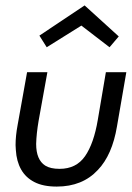

<svg xmlns="http://www.w3.org/2000/svg" viewBox="-20 -677 486 709"><path d="M189.5 12Q139 12 106.8 -4.8Q74.5 -21.5 57.8 -51.5Q41 -81.5 38.5 -123L37.5 -141Q37.5 -175.5 45 -215L80 -410.5H155L122.5 -230.5Q114.5 -183.5 113.5 -145.5Q113.5 -87 147 -65.5Q166 -53.5 200 -53.5Q261.5 -53.5 294 -100.2Q326.5 -147 341.2 -234.8Q356 -322.5 371 -410.5H446.5L412 -210.5Q394.5 -105 341.5 -49.5Q284.5 12 189.5 12ZM384.5 -502.5 280.5 -582.5 152.5 -502.5 125.5 -545.5 292.5 -657 418.5 -542.5Z"/></svg>

Font: Lucymar Sans
Style: Italic
Weight: 400
Italic angle: -10°
Foundry: The League of Moveable Type (original font) / Main changes by Cristiano Sobral with portions from Mirco Monsees
Version: Version 2.00;August 30, 2020;FontCreator 13.0.0.2681 64-bit